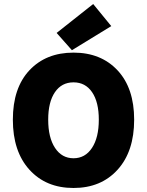

<svg xmlns="http://www.w3.org/2000/svg" viewBox="-20 -924 732 956"><path d="M338 -674 262 -760 444 -904 534 -794ZM648 -328Q648 -170 565.5 -79Q483 12 346 12Q209 12 126.5 -79Q44 -170 44 -328Q44 -486 126.5 -574Q209 -662 346 -662Q483 -662 565.5 -573.5Q648 -485 648 -328ZM472 -328Q472 -416 438.5 -465Q405 -514 346 -514Q287 -514 253.5 -465Q220 -416 220 -328Q220 -239 254 -187.5Q288 -136 346 -136Q404 -136 438 -187.5Q472 -239 472 -328Z"/></svg>

Font: Assistant ExtraBold
Style: Regular
Weight: 800
Designer: Hebrew By Ben Nathan, Latin by Paul Hunt
Version: Version 2.001;PS 002.001;hotconv 1.0.88;makeotf.lib2.5.64775